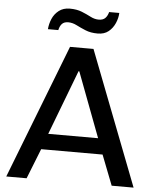

<svg xmlns="http://www.w3.org/2000/svg" viewBox="-59 -929 788 978"><g transform="rotate(5 335.5 -440.0)"><path d="M10 0 276 -686H396L661 0H549L489 -154H175L114 0ZM204 -235H459L334 -566H330ZM156 -766Q158 -793 169 -819Q180 -845 202.5 -862.5Q225 -880 258 -880Q294 -880 320 -869.5Q346 -859 367 -848Q388 -837 409 -837Q431 -837 442.5 -848.5Q454 -860 459 -880H511Q510 -854 498.5 -827.5Q487 -801 465.5 -783.5Q444 -766 410 -766Q374 -766 347.5 -777Q321 -788 299.5 -799Q278 -810 256 -810Q236 -810 225 -799Q214 -788 209 -766Z"/></g></svg>

Font: Chivo Medium
Style: Regular
Weight: 400
Version: Version 2.002